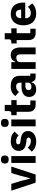

<svg xmlns="http://www.w3.org/2000/svg" viewBox="1651 -2440 801 4143"><g transform="rotate(-90 2051.5 -368.5)"><path d="M357 0 529 -525H389L326 -313L277 -123H269L220 -313L155 -525H9L181 0Z M681 -581C741 -581 767 -612 767 -654V-676C767 -718 741 -749 681 -749C621 -749 595 -718 595 -676V-654C595 -612 621 -581 681 -581ZM607 0H755V-525H607Z M1071 12C1206 12 1296 -62 1296 -163C1296 -254 1237 -306 1123 -321L1064 -329C1021 -335 1009 -350 1009 -378C1009 -404 1029 -422 1079 -422C1123 -422 1167 -401 1200 -368L1285 -455C1232 -507 1181 -537 1071 -537C946 -537 867 -467 867 -366C867 -271 925 -219 1044 -204L1101 -197C1138 -192 1154 -179 1154 -153C1154 -122 1134 -103 1076 -103C1019 -103 974 -129 937 -170L850 -82C904 -22 970 12 1071 12Z M1471 -581C1531 -581 1557 -612 1557 -654V-676C1557 -718 1531 -749 1471 -749C1411 -749 1385 -718 1385 -676V-654C1385 -612 1411 -581 1471 -581ZM1397 0H1545V-525H1397Z M1955 0V-115H1859V-410H1963V-525H1859V-667H1726V-581C1726 -545 1714 -525 1674 -525H1637V-410H1711V-153C1711 -53 1765 0 1867 0Z M2536 0V-115H2487V-345C2487 -469 2411 -537 2263 -537C2153 -537 2093 -499 2051 -437L2139 -359C2162 -391 2193 -421 2252 -421C2314 -421 2339 -389 2339 -338V-305H2256C2117 -305 2031 -252 2031 -141C2031 -50 2089 12 2194 12C2274 12 2332 -24 2348 -92H2354C2363 -36 2401 0 2454 0ZM2249 -91C2205 -91 2180 -109 2180 -147V-162C2180 -200 2210 -221 2267 -221H2339V-159C2339 -111 2298 -91 2249 -91Z M2783 0V-340C2783 -392 2830 -417 2878 -417C2932 -417 2951 -384 2951 -317V0H3099V-329C3099 -461 3042 -537 2935 -537C2852 -537 2808 -491 2789 -436H2783V-525H2635V0Z M3503 0V-115H3407V-410H3511V-525H3407V-667H3274V-581C3274 -545 3262 -525 3222 -525H3185V-410H3259V-153C3259 -53 3313 0 3415 0Z M3829 12C3925 12 4002 -21 4049 -75L3975 -167C3942 -133 3908 -104 3846 -104C3767 -104 3730 -148 3730 -217V-225H4067V-269C4067 -411 3997 -537 3823 -537C3665 -537 3577 -429 3577 -263C3577 -95 3668 12 3829 12ZM3826 -428C3885 -428 3914 -385 3914 -321V-312H3730V-320C3730 -385 3767 -428 3826 -428Z"/></g></svg>

Font: IBM Plex Sans Thai Looped
Style: Bold
Weight: 700
Designer: Mike Abbink, Paul van der Laan, Pieter van Rosmalen, Ben Mitchell, Mark Frömberg
Foundry: Bold Monday
Version: Version 1.1